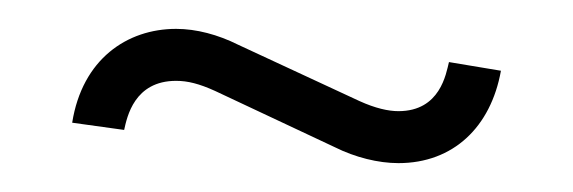

<svg xmlns="http://www.w3.org/2000/svg" viewBox="-20 -406 397 133"><path d="M102 -386C68 -386 37 -365 30 -321L66 -316C68 -325 73 -350 102 -350C110 -350 118 -348 129 -343L212 -304C226 -297 242 -293 256 -293C294 -293 320 -318 327 -357L291 -363C289 -355 285 -329 256 -329C249 -329 240 -331 229 -336L145 -375C131 -382 116 -386 102 -386Z"/></svg>

Font: Rawengulk
Style: Regular
Weight: 400
Version: Version 0.9